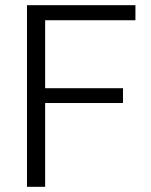

<svg xmlns="http://www.w3.org/2000/svg" viewBox="-20 -720 582 740"><path d="M84 0V-700H502V-642H154V-380H454V-323H154V0Z"/></svg>

Font: DM Sans 9pt Light
Style: Regular
Weight: 300
Version: Version 4.004;gftools[0.9.30]